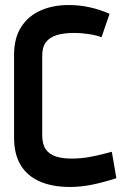

<svg xmlns="http://www.w3.org/2000/svg" viewBox="-20 -732 512 764"><path d="M384 -584 416 -677Q375 -695 334.5 -703.5Q294 -712 254 -712Q191 -712 142 -690.5Q93 -669 64.5 -625Q36 -581 36 -514V-184Q36 -119 62 -75.5Q88 -32 138 -10Q188 12 259 12Q302 12 348 2.5Q394 -7 443 -23L425 -128Q419 -127 393.5 -120Q368 -113 334.5 -107Q301 -101 266 -101Q228 -101 202 -109.5Q176 -118 162 -138Q148 -158 148 -194V-510Q148 -545 163 -564.5Q178 -584 206.5 -592.5Q235 -601 276 -601Q302 -601 332.5 -596.5Q363 -592 384 -584Z"/></svg>

Font: Advent Pro Expanded
Style: Bold
Weight: 700
Width: 7
Designer: VivaRado, Andreas Kalpakidis
Foundry: VivaRado, Andreas Kalpakidis
Version: Version 3.000